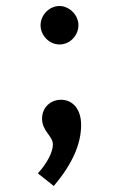

<svg xmlns="http://www.w3.org/2000/svg" viewBox="-20 -450 415 639"><path d="M178 -302C213 -302 241 -332 241 -366C241 -401 210 -430 178 -430C144 -430 115 -400 115 -366C115 -332 144 -302 178 -302ZM159 169C220 97 250 30 250 -34C250 -88 221 -118 183 -118C150 -118 120 -94 120 -55C120 -13 156 2 156 31C156 56 137 93 106 127Z"/></svg>

Font: Inconsolata Condensed
Style: Bold
Weight: 700
Width: 3
Monospace: yes
Designer: Raph Levien, Cyreal, Brenton Simpson
Foundry: Raph Levien, Cyreal, Google
Version: Version 3.100